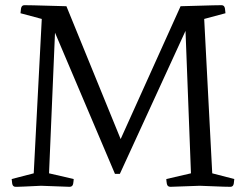

<svg xmlns="http://www.w3.org/2000/svg" viewBox="-20 -720 948 740"><path d="M138 -4Q95 -2 74 -1Q53 0 46.5 0Q40 0 40 0Q29 0 27 -12.5Q25 -25 25 -30L110 -52L141 -647L59 -669Q59 -674 61 -687Q63 -700 74 -700Q74 -700 109 -699.5Q144 -699 236 -696L445 -184L676 -696Q768 -699 801 -699.5Q834 -700 834 -700Q845 -700 847 -687Q849 -674 849 -669L767 -647L798 -52L883 -30Q883 -25 881 -12.5Q879 0 868 0Q868 0 841.5 -0.5Q815 -1 750 -4L637 0Q625 0 623 -12Q621 -24 621 -30L716 -52L695 -601L442 -50H423L192 -594L169 -52L264 -30Q264 -24 262 -12Q260 0 248 0Z"/></svg>

Font: Mate SC
Style: Regular
Weight: 400
Designer: Eduardo Rodriguez Tunni
Foundry: Eduardo Rodriguez Tunni
Version: Version 1.003; ttfautohint (v1.8.4.7-5d5b);gftools[0.9.24]